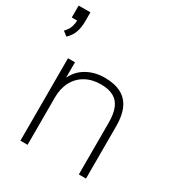

<svg xmlns="http://www.w3.org/2000/svg" viewBox="-179 -860 908 976"><g transform="rotate(30 275.0 -371.5)"><path d="M23 -575 -3 -595Q19 -619 24.5 -639.5Q30 -660 30 -679L49 -673H-2V-743H67V-688Q67 -657 58 -628.5Q49 -600 23 -575ZM85 0V-484H126V-366H115Q135 -429 184 -460.5Q233 -492 297 -492Q355 -492 393.5 -472Q432 -452 451 -411Q470 -370 470 -308V0H428V-304Q428 -355 414.5 -388Q401 -421 372 -437Q343 -453 297 -453Q246 -453 207.5 -431.5Q169 -410 148 -370.5Q127 -331 127 -278V0Z"/></g></svg>

Font: Nunito Sans 12pt ExtraLight 12pt ExtraLight
Style: Regular
Weight: 250
Version: Version 3.101;gftools[0.9.27]